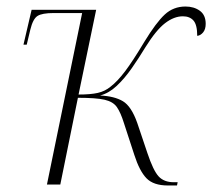

<svg xmlns="http://www.w3.org/2000/svg" viewBox="-20 -566 651 589"><path d="M495 3Q451 3 429.5 -19Q408 -41 392 -91L360 -189Q350 -221 338.5 -237.5Q327 -254 301 -260Q275 -266 219 -266L165 0H124L232 -526H145Q109 -526 95 -517Q81 -508 73 -475L62 -429H52L77 -536H275L221 -276Q258 -276 280 -281Q302 -286 319 -300Q340 -316 363.5 -347Q387 -378 423 -438Q459 -497 485.5 -521.5Q512 -546 549 -546Q575 -546 593 -533Q611 -520 611 -493Q611 -476 603 -466.5Q595 -457 585 -456Q585 -490 573.5 -503Q562 -516 541 -516Q514 -516 486.5 -495Q459 -474 426 -421Q406 -388 384 -356.5Q362 -325 338 -302.5Q314 -280 287 -273Q331 -271 357 -255.5Q383 -240 401 -189L432 -97Q450 -43 466.5 -25Q483 -7 513 -7H525L523 3Z"/></svg>

Font: Noto Serif Display SemiCondensed ExtraLight
Style: Italic
Weight: 200
Width: 4
Italic angle: -12°
Designer: Monotype Design Team
Foundry: Monotype Imaging Inc.
Version: Version 2.009